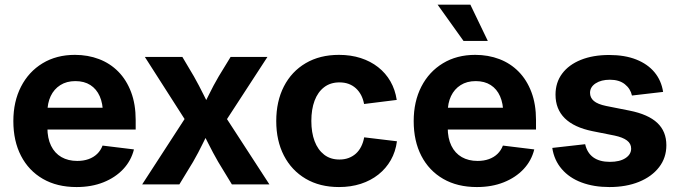

<svg xmlns="http://www.w3.org/2000/svg" viewBox="-20 -775 2854 807"><path d="M301.8 11.2Q219.7 11.2 160.2 -23.2Q100.6 -57.6 68.4 -119.9Q36.1 -182.1 36.1 -266.1Q36.1 -348.1 68.4 -410.9Q100.6 -473.6 158.9 -509Q217.3 -544.4 294.9 -544.4Q349.6 -544.4 396.2 -526.6Q442.9 -508.8 477.3 -473.9Q511.7 -439 531 -387.9Q550.3 -336.9 550.3 -270.5V-230.5H93.3V-322.3H479.5L412.6 -298.8Q412.6 -339.8 399.2 -370.4Q385.7 -400.9 359.9 -417.5Q334 -434.1 296.9 -434.1Q259.8 -434.1 233.4 -417.2Q207 -400.4 193.1 -371.1Q179.2 -341.8 179.2 -303.2V-238.8Q179.2 -193.8 194.6 -162.4Q210 -130.9 238.3 -114.7Q266.6 -98.6 304.7 -98.6Q331.1 -98.6 352.3 -106.2Q373.5 -113.8 388.4 -128.2Q403.3 -142.6 411.1 -163.1L543 -147Q531.2 -99.6 498 -64.2Q464.8 -28.8 414.8 -8.8Q364.7 11.2 301.8 11.2Z M577.6 0 787.6 -323.7 786.6 -226.6 588.9 -535.6H746.6L794.9 -454.1Q816.9 -415 835.4 -377.4Q854 -339.8 872.6 -303.2H820.3Q839.8 -339.4 858.2 -377.2Q876.5 -415 899.4 -454.1L949.2 -535.6H1104L902.3 -225.6L903.3 -321.8L1112.3 0H954.6L897 -94.7Q874.5 -133.8 856 -171.1Q837.4 -208.5 818.4 -243.7H868.7Q850.1 -208.5 832 -171.1Q814 -133.8 791.5 -94.7L733.9 0Z M1404.8 11.2Q1324.2 11.2 1264.9 -23.7Q1205.6 -58.6 1173.3 -121.1Q1141.1 -183.6 1141.1 -266.1Q1141.1 -349.1 1173.3 -411.9Q1205.6 -474.6 1264.9 -509.5Q1324.2 -544.4 1404.8 -544.4Q1454.6 -544.4 1496.1 -531Q1537.6 -517.6 1569.3 -492.7Q1601.1 -467.8 1621.1 -432.9Q1641.1 -397.9 1647.5 -355L1510.3 -337.9Q1506.3 -358.9 1497.6 -375.5Q1488.8 -392.1 1475.6 -404.1Q1462.4 -416 1445.3 -422.4Q1428.2 -428.7 1406.7 -428.7Q1368.7 -428.7 1342.3 -408.4Q1315.9 -388.2 1302.2 -351.8Q1288.6 -315.4 1288.6 -266.6Q1288.6 -218.3 1302.2 -181.9Q1315.9 -145.5 1342.3 -125Q1368.7 -104.5 1406.7 -104.5Q1428.2 -104.5 1445.6 -111.1Q1462.9 -117.7 1476.1 -129.6Q1489.3 -141.6 1498 -158.9Q1506.8 -176.3 1510.7 -197.8L1648.4 -181.2Q1642.6 -137.2 1622.6 -102.1Q1602.5 -66.9 1570.6 -41.5Q1538.6 -16.1 1496.6 -2.4Q1454.6 11.2 1404.8 11.2Z M1984.4 11.2Q1902.3 11.2 1842.8 -23.2Q1783.2 -57.6 1751 -119.9Q1718.8 -182.1 1718.8 -266.1Q1718.8 -348.1 1751 -410.9Q1783.2 -473.6 1841.6 -509Q1899.9 -544.4 1977.5 -544.4Q2032.2 -544.4 2078.9 -526.6Q2125.5 -508.8 2159.9 -473.9Q2194.3 -439 2213.6 -387.9Q2232.9 -336.9 2232.9 -270.5V-230.5H1775.9V-322.3H2162.1L2095.2 -298.8Q2095.2 -339.8 2081.8 -370.4Q2068.4 -400.9 2042.5 -417.5Q2016.6 -434.1 1979.5 -434.1Q1942.4 -434.1 1916 -417.2Q1889.6 -400.4 1875.7 -371.1Q1861.8 -341.8 1861.8 -303.2V-238.8Q1861.8 -193.8 1877.2 -162.4Q1892.6 -130.9 1920.9 -114.7Q1949.2 -98.6 1987.3 -98.6Q2013.7 -98.6 2034.9 -106.2Q2056.2 -113.8 2071 -128.2Q2085.9 -142.6 2093.8 -163.1L2225.6 -147Q2213.9 -99.6 2180.7 -64.2Q2147.5 -28.8 2097.4 -8.8Q2047.4 11.2 1984.4 11.2ZM1928.2 -603 1819.3 -755.4H1957L2030.3 -603Z M2541.5 11.2Q2475.6 11.2 2424.3 -8.1Q2373 -27.3 2341.1 -64.5Q2309.1 -101.6 2301.3 -153.3L2439.5 -168.9Q2447.8 -132.3 2473.9 -113.5Q2500 -94.7 2543.5 -94.7Q2585 -94.7 2608.9 -110.4Q2632.8 -126 2632.8 -150.4Q2632.8 -171.4 2615.2 -184.6Q2597.7 -197.8 2563.5 -205.1L2470.7 -223.6Q2393.1 -239.3 2354 -277.8Q2314.9 -316.4 2314.9 -377Q2314.9 -428.2 2342.8 -465.6Q2370.6 -502.9 2421.4 -523.4Q2472.2 -543.9 2540.5 -543.9Q2606 -543.9 2654.1 -524.9Q2702.1 -505.9 2731 -471.2Q2759.8 -436.5 2767.1 -388.7L2636.2 -373.5Q2629.9 -402.3 2606.2 -421.1Q2582.5 -439.9 2543.5 -439.9Q2506.8 -439.9 2483.4 -424.6Q2460 -409.2 2460 -384.8Q2460 -364.3 2476.1 -350.6Q2492.2 -336.9 2527.8 -329.6L2626 -310.1Q2704.6 -294.4 2742.7 -258.5Q2780.8 -222.7 2780.8 -164.6Q2780.8 -111.8 2750.2 -72.3Q2719.7 -32.7 2665.8 -10.7Q2611.8 11.2 2541.5 11.2Z"/></svg>

Font: Inter 20pt
Style: Bold
Weight: 700
Version: Version 4.001;git-66647c0bb